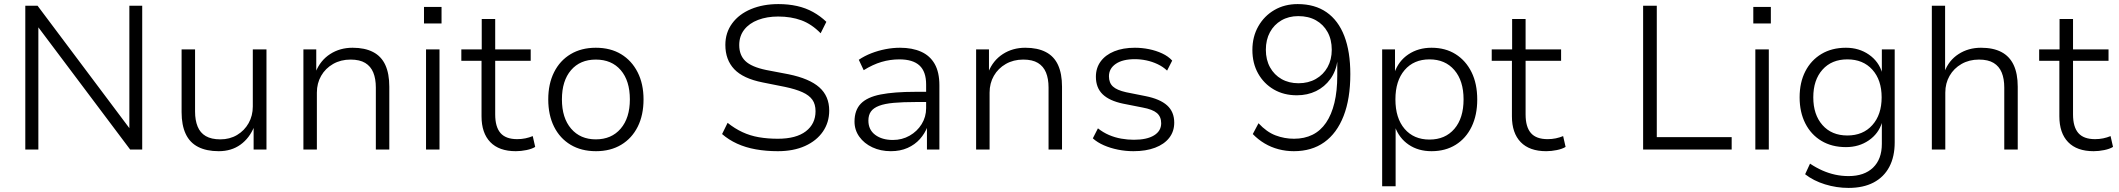

<svg xmlns="http://www.w3.org/2000/svg" viewBox="-20 -733 10385 941"><path d="M104 0V-705H164L623 -93H614V-705H677V0H618L159 -611H168V0Z M1052 8Q992 8 951 -13Q910 -34 890 -77Q870 -120 870 -183V-491H936V-186Q936 -144 948.5 -113Q961 -82 988.5 -66Q1016 -50 1060 -50Q1106 -50 1142 -71.5Q1178 -93 1198.5 -129.5Q1219 -166 1219 -211V-491H1286V0H1223V-113H1226Q1203 -56 1158.5 -24Q1114 8 1052 8Z M1467 0V-491H1530V-380H1527Q1550 -437 1598 -468Q1646 -499 1708 -499Q1768 -499 1808.5 -478Q1849 -457 1868.5 -414.5Q1888 -372 1888 -308V0H1822V-304Q1822 -347 1809.5 -377.5Q1797 -408 1770 -424.5Q1743 -441 1698 -441Q1650 -441 1612.5 -419.5Q1575 -398 1554 -361.5Q1533 -325 1533 -279V0Z M2058 -618V-699H2144V-618ZM2068 0V-491H2134V0Z M2508 8Q2426 8 2383 -36.5Q2340 -81 2340 -163V-435H2241V-491H2341V-640H2407V-491H2581V-435H2407V-172Q2407 -111 2433 -81Q2459 -51 2515 -51Q2536 -51 2555 -55Q2574 -59 2591 -66L2603 -13Q2587 -3 2560 2.5Q2533 8 2508 8Z M2901 8Q2829 8 2776.5 -23.5Q2724 -55 2695.5 -112Q2667 -169 2667 -246Q2667 -322 2695.5 -379Q2724 -436 2776.5 -467.5Q2829 -499 2900 -499Q2972 -499 3024 -467.5Q3076 -436 3105 -379Q3134 -322 3134 -246Q3134 -169 3105.5 -112Q3077 -55 3024.5 -23.5Q2972 8 2901 8ZM2900 -50Q2977 -50 3022 -102.5Q3067 -155 3067 -246Q3067 -337 3022.5 -389Q2978 -441 2900 -441Q2823 -441 2778.5 -389Q2734 -337 2734 -246Q2734 -155 2779 -102.5Q2824 -50 2900 -50Z M3792 8Q3735 8 3684.5 -1Q3634 -10 3592.5 -29Q3551 -48 3519 -76L3546 -131Q3581 -103 3618.5 -85.5Q3656 -68 3699 -60.5Q3742 -53 3792 -53Q3882 -53 3929.5 -89.5Q3977 -126 3977 -188Q3977 -222 3961.5 -244Q3946 -266 3913 -281Q3880 -296 3828 -307L3718 -329Q3622 -348 3578.5 -394Q3535 -440 3535 -513Q3535 -573 3568.5 -618.5Q3602 -664 3661 -688.5Q3720 -713 3795 -713Q3844 -713 3886.5 -703.5Q3929 -694 3965 -674Q4001 -654 4030 -626L4002 -570Q3958 -615 3907.5 -633.5Q3857 -652 3794 -652Q3739 -652 3695.5 -635.5Q3652 -619 3627.5 -587.5Q3603 -556 3603 -512Q3603 -463 3633 -434Q3663 -405 3735 -390L3845 -369Q3947 -348 3995.5 -305Q4044 -262 4044 -191Q4044 -133 4013 -88Q3982 -43 3925.5 -17.5Q3869 8 3792 8Z M4346 8Q4296 8 4255.5 -11Q4215 -30 4191.5 -63Q4168 -96 4168 -137Q4168 -193 4199 -225Q4230 -257 4296 -270Q4362 -283 4467 -283H4532V-233H4469Q4405 -233 4360.5 -229Q4316 -225 4288.5 -214.5Q4261 -204 4248.5 -186.5Q4236 -169 4236 -142Q4236 -97 4269.5 -72Q4303 -47 4356 -47Q4401 -47 4438 -68Q4475 -89 4497 -124.5Q4519 -160 4519 -203V-319Q4519 -382 4486.5 -412Q4454 -442 4388 -442Q4343 -442 4300.5 -429.5Q4258 -417 4213 -389L4189 -440Q4217 -459 4250.5 -472Q4284 -485 4320 -492Q4356 -499 4391 -499Q4451 -499 4494.5 -479.5Q4538 -460 4561 -419.5Q4584 -379 4584 -315V0H4523V-113H4526Q4513 -79 4488.5 -51.5Q4464 -24 4428 -8Q4392 8 4346 8Z M4764 0V-491H4827V-380H4824Q4847 -437 4895 -468Q4943 -499 5005 -499Q5065 -499 5105.5 -478Q5146 -457 5165.5 -414.5Q5185 -372 5185 -308V0H5119V-304Q5119 -347 5106.5 -377.5Q5094 -408 5067 -424.5Q5040 -441 4995 -441Q4947 -441 4909.5 -419.5Q4872 -398 4851 -361.5Q4830 -325 4830 -279V0Z M5535 8Q5497 8 5459.5 0.5Q5422 -7 5390 -21Q5358 -35 5336 -55L5361 -104Q5386 -84 5415 -71.5Q5444 -59 5475.5 -53.5Q5507 -48 5537 -48Q5601 -48 5636 -69.5Q5671 -91 5671 -129Q5671 -161 5650 -179Q5629 -197 5580 -206L5484 -225Q5417 -239 5384 -271Q5351 -303 5351 -357Q5351 -400 5374.5 -432Q5398 -464 5441 -481.5Q5484 -499 5542 -499Q5577 -499 5611.5 -492Q5646 -485 5676 -471Q5706 -457 5725 -436L5700 -387Q5680 -406 5653.5 -418.5Q5627 -431 5598.5 -437Q5570 -443 5542 -443Q5482 -443 5448.5 -420Q5415 -397 5415 -359Q5415 -327 5434.5 -309Q5454 -291 5499 -281L5594 -262Q5665 -248 5700 -216.5Q5735 -185 5735 -132Q5735 -89 5710.5 -57.5Q5686 -26 5641 -9Q5596 8 5535 8Z M6321 8Q6283 8 6246.5 -1.5Q6210 -11 6178 -30Q6146 -49 6120 -76L6148 -129Q6188 -86 6231.5 -69.5Q6275 -53 6322 -53Q6373 -53 6412.5 -72.5Q6452 -92 6479 -131.5Q6506 -171 6520 -229Q6534 -287 6534 -362V-436H6535Q6528 -384 6500 -345.5Q6472 -307 6430 -286.5Q6388 -266 6336 -266Q6272 -266 6223 -294.5Q6174 -323 6146 -373Q6118 -423 6118 -488Q6118 -553 6147 -604Q6176 -655 6226 -684Q6276 -713 6340 -713Q6424 -713 6481.5 -673Q6539 -633 6568.5 -556.5Q6598 -480 6598 -370Q6598 -249 6565 -164.5Q6532 -80 6470.5 -36Q6409 8 6321 8ZM6344 -325Q6392 -325 6429 -346Q6466 -367 6486.5 -404Q6507 -441 6507 -489Q6507 -539 6486.5 -576Q6466 -613 6429.5 -633.5Q6393 -654 6343 -654Q6296 -654 6260 -633Q6224 -612 6204 -575Q6184 -538 6184 -489Q6184 -440 6204.5 -403Q6225 -366 6261 -345.5Q6297 -325 6344 -325Z M6754 180V-491H6817V-376H6814Q6834 -434 6882.5 -466.5Q6931 -499 6996 -499Q7064 -499 7114 -467.5Q7164 -436 7192 -379.5Q7220 -323 7220 -245Q7220 -169 7192.5 -112Q7165 -55 7114.5 -23.5Q7064 8 6996 8Q6931 8 6884 -24Q6837 -56 6817 -112H6820V180ZM6986 -49Q7063 -49 7108 -101.5Q7153 -154 7153 -246Q7153 -337 7108 -389.5Q7063 -442 6986 -442Q6909 -442 6864 -389.5Q6819 -337 6819 -246Q6819 -154 6864 -101.5Q6909 -49 6986 -49Z M7558 8Q7476 8 7433 -36.5Q7390 -81 7390 -163V-435H7291V-491H7391V-640H7457V-491H7631V-435H7457V-172Q7457 -111 7483 -81Q7509 -51 7565 -51Q7586 -51 7605 -55Q7624 -59 7641 -66L7653 -13Q7637 -3 7610 2.5Q7583 8 7558 8Z M8033 0V-705H8100V-61H8467V0Z M8573 -618V-699H8659V-618ZM8583 0V-491H8649V0Z M9040 188Q8981 188 8924.5 170.5Q8868 153 8827 121L8851 69Q8881 89 8911.5 102.5Q8942 116 8974 123Q9006 130 9040 130Q9117 130 9160 88.5Q9203 47 9203 -28V-133H9204Q9187 -78 9139 -45Q9091 -12 9027 -12Q8958 -12 8907 -42.5Q8856 -73 8828 -128Q8800 -183 8800 -256Q8800 -329 8828 -383.5Q8856 -438 8907 -468.5Q8958 -499 9027 -499Q9091 -499 9139.5 -465.5Q9188 -432 9205 -375H9203V-491H9266V-35Q9266 35 9239.5 85Q9213 135 9162.5 161.5Q9112 188 9040 188ZM9034 -69Q9111 -69 9156.5 -120Q9202 -171 9202 -256Q9202 -341 9156.5 -391.5Q9111 -442 9034 -442Q8957 -442 8912 -391.5Q8867 -341 8867 -256Q8867 -171 8912 -120Q8957 -69 9034 -69Z M9448 0V-705H9513V-381H9510Q9531 -437 9579 -468Q9627 -499 9689 -499Q9749 -499 9789 -478Q9829 -457 9849 -414.5Q9869 -372 9869 -308V0H9803V-304Q9803 -347 9790.5 -377.5Q9778 -408 9751 -424.5Q9724 -441 9679 -441Q9631 -441 9593.5 -419.5Q9556 -398 9535 -361.5Q9514 -325 9514 -279V0Z M10241 8Q10159 8 10116 -36.5Q10073 -81 10073 -163V-435H9974V-491H10074V-640H10140V-491H10314V-435H10140V-172Q10140 -111 10166 -81Q10192 -51 10248 -51Q10269 -51 10288 -55Q10307 -59 10324 -66L10336 -13Q10320 -3 10293 2.5Q10266 8 10241 8Z"/></svg>

Font: Nunito Sans 9pt Light
Style: Regular
Weight: 300
Version: Version 3.101;gftools[0.9.27]